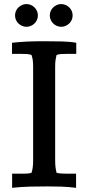

<svg xmlns="http://www.w3.org/2000/svg" viewBox="-20 -901 427 928"><path d="M220.7 -826.2Q220.7 -837.9 225.1 -847.9Q229.5 -857.9 237.1 -865.2Q244.6 -872.6 254.6 -877Q264.6 -881.3 275.9 -881.3Q287.1 -881.3 297.1 -877Q307.1 -872.6 314.7 -865.2Q322.3 -857.9 326.7 -847.9Q331.1 -837.9 331.1 -826.2Q331.1 -814.9 326.7 -804.9Q322.3 -794.9 314.7 -787.6Q307.1 -780.3 297.1 -775.9Q287.1 -771.5 275.9 -771.5Q264.6 -771.5 254.6 -775.9Q244.6 -780.3 237.1 -787.6Q229.5 -794.9 225.1 -804.9Q220.7 -814.9 220.7 -826.2ZM52.7 -826.2Q52.7 -837.9 57.1 -847.9Q61.5 -857.9 69.1 -865.2Q76.7 -872.6 86.7 -877Q96.7 -881.3 107.9 -881.3Q119.1 -881.3 129.2 -877Q139.2 -872.6 146.7 -865.2Q154.3 -857.9 158.7 -847.9Q163.1 -837.9 163.1 -826.2Q163.1 -814.9 158.7 -804.9Q154.3 -794.9 146.7 -787.6Q139.2 -780.3 129.2 -775.9Q119.1 -771.5 107.9 -771.5Q96.7 -771.5 86.7 -775.9Q76.7 -780.3 69.1 -787.6Q61.5 -794.9 57.1 -804.9Q52.7 -814.9 52.7 -826.2ZM38.6 -61.5H82Q96.7 -61.5 109.1 -62Q121.6 -62.5 132.3 -65.9Q140.1 -87.4 140.1 -125V-579.6Q140.1 -598.6 138.2 -611.3Q136.2 -624 132.3 -635.3Q121.6 -639.2 109.1 -639.9Q96.7 -640.6 82 -640.6H38.1V-694.3Q71.8 -698.2 108.9 -700Q146 -701.7 191.9 -701.7Q239.3 -701.7 279.3 -700.7Q319.3 -699.7 348.6 -694.3V-640.6H303.7Q289.6 -640.6 277.1 -639.9Q264.6 -639.2 253.4 -635.3Q250.5 -624 248.5 -611.3Q246.6 -598.6 246.6 -579.6V-126.5Q246.6 -106 248.5 -91.6Q250.5 -77.1 253.4 -65.9Q264.6 -63 277.1 -62.3Q289.6 -61.5 303.7 -61.5H347.7V6.8Q309.6 2 276.1 1Q242.7 0 210.4 0Q166 0 124.5 1Q83 2 38.6 6.8Z"/></svg>

Font: Tienne
Style: Regular
Weight: 400
Designer: vernon adams
Foundry: vernon adams
Version: Version 1.001